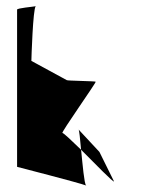

<svg xmlns="http://www.w3.org/2000/svg" viewBox="-20 -598 502 618"><path d="M35 -61C35 -61 237 -9 257 -1C251 -8 246 -67 241 -116C211 -145 185 -170 181 -170C175 -170 290 -332 288 -335C286 -337 195 -338 195 -340L81 -402C81 -408 86 -570 95 -578C86 -576 35 -572 35 -567ZM95 -578C95 -578 96 -578 96 -578C96 -578 95 -578 95 -578ZM233 -181C235 -179 238 -150 241 -116C287 -70 345 -10 347 -14L300 -109ZM257 -1C258 0 258 0 259 0C259 0 257 -1 257 -1Z"/></svg>

Font: Ampere
Style: SCUltCnd
Weight: 400
Version: Version 1